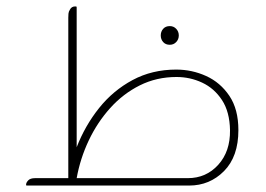

<svg xmlns="http://www.w3.org/2000/svg" viewBox="-20 -576 827 596"><path d="M527 -360Q576 -360 620 -340Q664 -320 692 -278.5Q720 -237 720 -172Q720 -90 675.5 -45Q631 0 567 0H63Q61 0 61 -2V-3Q61 -9 67.5 -16Q74 -23 89 -23H192V-521Q192 -527 192.5 -533.5Q193 -540 197 -546Q202 -556 213 -556H216Q218 -556 218 -553V-119Q244 -186 287.5 -240.5Q331 -295 391.5 -327.5Q452 -360 527 -360ZM507 -437Q494 -437 486.5 -445.5Q479 -454 479 -466Q479 -478 486.5 -486.5Q494 -495 507 -495Q519 -495 527 -486.5Q535 -478 535 -466Q535 -454 527 -445.5Q519 -437 507 -437ZM218 -23H563Q620 -23 657.5 -64.5Q695 -106 694 -172Q693 -229 669 -265.5Q645 -302 607.5 -319.5Q570 -337 528 -337Q466 -337 414 -311Q362 -285 322 -240.5Q282 -196 255.5 -140Q229 -84 218 -23Z"/></svg>

Font: Zain ExtraLight
Style: Regular
Weight: 200
Designer: Zain,Boutros
Foundry: Mobile Telecommunications Company (Zain), 2024
Version: Version 1.51; ttfautohint (v1.8.4)